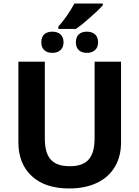

<svg xmlns="http://www.w3.org/2000/svg" viewBox="-20 -1066 796 1096"><path d="M413.1 -900.9C435.5 -916 462.9 -938 494.6 -966.3C526.4 -994.1 550.8 -1017.6 566.9 -1036.1V-1045.9H404.8C377.9 -997.1 347.7 -953.1 313 -914.1V-900.9ZM215.8 -824.2C215.8 -785.2 240.2 -764.2 278.8 -764.2C315.9 -764.2 342.8 -785.2 342.8 -824.2C342.8 -865.2 315.9 -885.3 278.8 -885.3C240.2 -885.3 215.8 -865.2 215.8 -824.2ZM413.1 -824.2C413.1 -785.2 437.5 -764.2 476.1 -764.2C513.2 -764.2 540 -785.2 540 -824.2C540 -865.2 513.2 -885.3 476.1 -885.3C437.5 -885.3 413.1 -865.2 413.1 -824.2ZM520 -713.9V-277.8C520 -167 478 -117.2 378.9 -117.2C276.9 -117.2 235.8 -167 235.8 -276.9V-713.9H85V-253.9C85 -172.4 110.4 -107.9 161.1 -61C211.9 -13.7 283.2 9.8 375 9.8C436 9.8 488.8 -1 533.2 -22C622.6 -64.5 670.9 -146.5 670.9 -252V-713.9Z"/></svg>

Font: Noto Reveo Sans
Style: Bold
Weight: 700
Designer: Monotype Design team
Foundry: Monotype Imaging Inc.
Version: Version 1.04